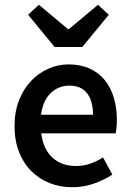

<svg xmlns="http://www.w3.org/2000/svg" viewBox="-20 -773 547 805"><path d="M283 12Q232 12 188 -5.5Q144 -23 111 -56Q78 -89 59.5 -136.5Q41 -184 41 -245Q41 -305 60 -353Q79 -401 110.5 -434Q142 -467 183 -485Q224 -503 267 -503Q317 -503 355 -486Q393 -469 418.5 -438Q444 -407 457 -364Q470 -321 470 -270Q470 -253 468.5 -238Q467 -223 465 -214H153Q161 -148 199.5 -112.5Q238 -77 298 -77Q330 -77 357.5 -86.5Q385 -96 412 -113L451 -41Q416 -18 373 -3Q330 12 283 12ZM152 -292H370Q370 -349 345.5 -381.5Q321 -414 270 -414Q226 -414 193 -383Q160 -352 152 -292ZM209 -576 98 -711 143 -753 265 -651H269L391 -753L436 -711L325 -576Z"/></svg>

Font: CV Source Sans Light
Style: Bold
Weight: 600
Designer: Paul D. Hunt
Foundry: Adobe Systems Incorporated
Version: Version 3.001